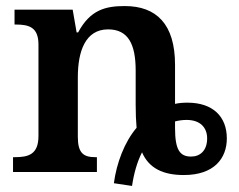

<svg xmlns="http://www.w3.org/2000/svg" viewBox="-20 -568 789 634"><path d="M416 46C422 5 433 -34 449 -65C472 -12 519 10 587 10C687 10 729 -45 729 -111C729 -183 683 -229 599 -229C585 -229 571 -228 558 -225V-354C558 -489 496 -548 392 -548C329 -548 278 -536 238 -461H233L220 -536H28V-487H32C76 -487 107 -478 107 -421V-119C107 -58 74 -49 29 -49H23V0H300V-49H295C256 -49 237 -62 237 -116V-313C237 -397 261 -471 337 -471C404 -471 428 -421 428 -335V-222C428 -193 429 -169 431 -146C391 -99 365 -30 356 37ZM611 -51C574 -51 558 -73 558 -145V-167C569 -170 583 -172 596 -172C642 -172 664 -146 664 -111C664 -71 641 -51 611 -51Z"/></svg>

Font: Noto Serif Semi
Style: Regular
Weight: 600
Designer: Monotype Design Team
Foundry: Monotype Imaging Inc.
Version: Version 1.002